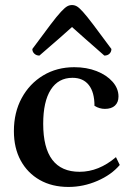

<svg xmlns="http://www.w3.org/2000/svg" viewBox="-20 -728 524 760"><path d="M251 12Q186 12 137.5 -15.5Q89 -43 62 -92.5Q35 -142 35 -209Q35 -283 66 -340Q97 -397 151 -429.5Q205 -462 274 -462Q323 -462 362.5 -446.5Q402 -431 425.5 -404.5Q449 -378 449 -346Q449 -323 435 -310Q421 -297 395 -297Q374 -297 354 -309Q354 -363 331.5 -391.5Q309 -420 267 -420Q211 -420 181 -373Q151 -326 151 -238Q151 -48 295 -48Q371 -48 439 -106L454 -75Q421 -36 365.5 -12Q310 12 251 12ZM265 -708Q275 -708 284 -703Q293 -698 308 -681.5Q323 -665 349.5 -630Q376 -595 421 -534Q421 -523 413.5 -515.5Q406 -508 393 -508Q346 -549 315 -576.5Q284 -604 265 -621Q246 -604 215 -576.5Q184 -549 136 -508Q124 -508 116 -515.5Q108 -523 108 -534Q153 -595 179.5 -630Q206 -665 221.5 -681.5Q237 -698 246 -703Q255 -708 265 -708Z"/></svg>

Font: Petrona SemiBold
Style: Regular
Weight: 600
Designer: Ringo R. Seeber
Foundry: Ringo R. Seeber
Version: Version 2.001; ttfautohint (v1.8.3)